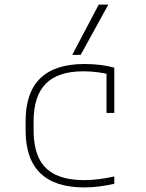

<svg xmlns="http://www.w3.org/2000/svg" viewBox="-20 -810 640 840"><path d="M349 10Q92 10 92 -240V-280Q92 -530 349 -530Q421 -530 480 -514V-316H446V-506L465 -482Q439 -490 407.5 -494Q376 -498 344 -498Q234 -498 180.5 -444Q127 -390 127 -279V-241Q127 -166 150.5 -117.5Q174 -69 223.5 -45.5Q273 -22 349 -22Q382 -22 415 -26.5Q448 -31 480 -38V-6Q450 1 416.5 5.5Q383 10 349 10ZM333 -570H296L412 -790H454Z"/></svg>

Font: M PLUS Code Latin Expanded ExtraLight
Style: Regular
Weight: 250
Width: 7
Designer: Coji Morishita
Foundry: UNDERFOREST DESIGN
Version: Version 1.002; ttfautohint (v1.8.3)